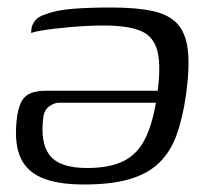

<svg xmlns="http://www.w3.org/2000/svg" viewBox="-20 -487 564 512"><path d="M277 -467Q344 -467 387.5 -457.5Q431 -448 453.5 -423Q476 -398 481 -352Q486 -306 476 -234Q467 -171 450.5 -126Q434 -81 403.5 -52Q373 -23 324.5 -9Q276 5 204 5Q130 5 88 -14.5Q46 -34 31.5 -74.5Q17 -115 26 -179Q30 -203 38 -217.5Q46 -232 62 -238.5Q78 -245 103 -245H425Q423 -230 417 -221.5Q411 -213 392 -213H137Q125 -213 112 -204Q99 -195 96 -178Q86 -107 112.5 -73Q139 -39 212 -39Q273 -39 310.5 -58Q348 -77 368.5 -120Q389 -163 399 -233Q410 -310 400 -350Q390 -390 355.5 -404.5Q321 -419 256 -419Q238 -419 216 -418Q194 -417 170.5 -415Q147 -413 125.5 -410.5Q104 -408 87 -405Q70 -402 63 -399L64 -412Q66 -422 74 -432.5Q82 -443 102 -449Q130 -460 173.5 -463.5Q217 -467 277 -467Z"/></svg>

Font: Genos
Style: Italic
Weight: 400
Italic angle: -8°
Version: Version 1.010